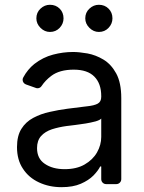

<svg xmlns="http://www.w3.org/2000/svg" viewBox="-20 -770 604 803"><path d="M143.1 -7.1Q100.1 -27 76 -64.3Q51.1 -101.2 51.1 -154.8Q51.1 -202.1 69.6 -231.2Q87.7 -260.3 119 -277Q150.9 -294 187.1 -301.8Q226.2 -310.7 262.8 -315.3L333.8 -324.2L343.4 -325.3Q374.3 -328.5 388.8 -336.6Q403.4 -344.8 403.4 -365.1V-367.9Q403.4 -420.5 374.6 -449.6Q345.9 -478.7 288.4 -478.7Q228.7 -478.7 194.2 -452.4Q169.4 -433.6 154.1 -410.5Q151.3 -405.9 146.7 -403.4Q142 -400.9 137.1 -400.9Q132.8 -400.9 129.6 -402.3L88.4 -416.9Q82 -419.4 78.3 -424.7Q74.6 -430 74.6 -436.4Q74.6 -441.4 77.4 -446.4Q95.5 -479.8 123.6 -502.5Q159.8 -530.5 201.7 -541.5Q243.6 -552.6 285.5 -552.6Q310.7 -552.6 345.9 -546.5Q380.3 -540.1 412.3 -521Q445 -501.4 465.9 -463.1Q487.2 -424.4 487.2 -359.4V-21Q487.2 -12.1 481 -6Q474.8 0 466.3 0H424Q415.5 0 409.4 -6Q403.4 -12.1 403.4 -21V-73.9H399.1Q390.6 -56.5 370.7 -35.9Q350.5 -15.6 317.8 -1.4Q285.2 12.8 237.2 12.8Q185.7 12.8 143.1 -7.1ZM167.3 -84.9Q199.9 -62.5 250 -62.5Q300.1 -62.5 333.8 -82Q368.3 -101.9 385.7 -132.5Q403.4 -163.7 403.4 -197.4V-274.1Q398.1 -267.8 380 -262.4Q358 -256.7 338.8 -253.6Q317.1 -250.4 311.1 -249.6L293.7 -247.2L267.8 -244L258.5 -242.9Q226.6 -238.6 197.4 -229.4Q168.7 -219.8 152 -201.3Q134.9 -182.2 134.9 -150.6Q134.9 -106.5 167.3 -84.9ZM132.1 -693.2Q132.1 -717.7 149.3 -733.8Q166.5 -750 188.9 -750Q213.4 -750 229.6 -733.8Q245.7 -717.7 245.7 -693.2Q245.7 -670.8 229.6 -653.6Q213.4 -636.4 188.9 -636.4Q166.5 -636.4 149.3 -653.6Q132.1 -670.8 132.1 -693.2ZM336.6 -693.2Q336.6 -717.7 353.9 -733.8Q371.1 -750 393.5 -750Q418 -750 434.1 -733.8Q450.3 -717.7 450.3 -693.2Q450.3 -670.8 434.1 -653.6Q418 -636.4 393.5 -636.4Q371.1 -636.4 353.9 -653.6Q336.6 -670.8 336.6 -693.2Z"/></svg>

Font: DeltaSans
Style: Regular
Weight: 400
Designer: Rasmus Andersson
Foundry: rsms
Version: Version 3.012